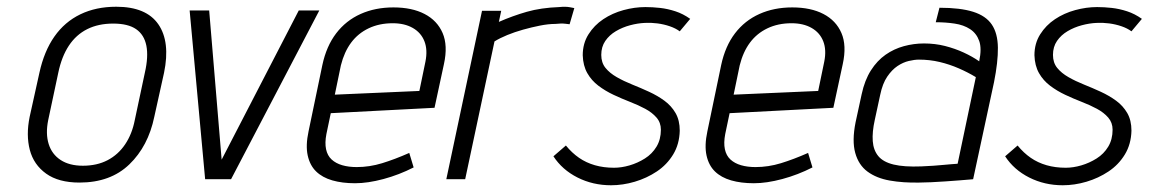

<svg xmlns="http://www.w3.org/2000/svg" viewBox="-20 -532 3410 570"><path d="M438 -185 467 -316Q486 -408 450 -460Q414 -512 325 -512Q265 -512 218.5 -489.5Q172 -467 141.5 -423.5Q111 -380 97 -316L68 -185Q57 -131 68.5 -87Q80 -43 117 -16.5Q154 10 216 10Q308 10 364 -44Q420 -98 438 -185ZM410 -316 380 -175Q372 -134 351.5 -103.5Q331 -73 299.5 -56.5Q268 -40 226 -40Q186 -40 160 -57Q134 -74 124.5 -104.5Q115 -135 123 -175L153 -316Q163 -364 184.5 -396.5Q206 -429 239 -445.5Q272 -462 316 -462Q360 -462 384 -445.5Q408 -429 414.5 -396.5Q421 -364 410 -316Z M543 -501 589 0H666L928 -501H867L638 -58L601 -501Z M949 -134 962 -196 1270 -212 1298 -342Q1310 -397 1294 -434Q1278 -471 1240.5 -490.5Q1203 -510 1148 -510Q1094 -510 1050.5 -490.5Q1007 -471 978 -433Q949 -395 937 -339L896 -142Q887 -100 893.5 -70.5Q900 -41 918.5 -23Q937 -5 966.5 3.5Q996 12 1034 12Q1072 12 1118.5 -0.5Q1165 -13 1208 -35L1195 -78Q1152 -59 1114.5 -47.5Q1077 -36 1039 -36Q1015 -36 996 -41.5Q977 -47 964.5 -58.5Q952 -70 948 -89Q944 -108 949 -134ZM1243 -349 1225 -262 974 -251 992 -338Q1002 -378 1022.5 -405.5Q1043 -433 1074.5 -448Q1106 -463 1146 -463Q1181 -463 1205.5 -449Q1230 -435 1240 -409.5Q1250 -384 1243 -349Z M1671 -460 1685 -508Q1685 -508 1672 -510.5Q1659 -513 1640 -511Q1586 -509 1544 -497Q1502 -485 1461 -467L1468 -500H1411L1305 0H1361L1448 -409Q1464 -419 1486 -428Q1508 -437 1533 -444Q1558 -451 1583 -456Q1608 -461 1629 -461Q1646 -463 1658.5 -461.5Q1671 -460 1671 -460Z M1998 -439 2029 -476Q2008 -491 1985 -498.5Q1962 -506 1939.5 -508.5Q1917 -511 1896 -511Q1864 -511 1831 -502Q1798 -493 1771 -475Q1744 -457 1727 -430Q1710 -403 1710 -368Q1711 -337 1723.5 -315Q1736 -293 1756.5 -277.5Q1777 -262 1801.5 -250.5Q1826 -239 1850.5 -229.5Q1875 -220 1895.5 -209Q1916 -198 1929 -183Q1942 -168 1942 -147Q1942 -118 1929 -96.5Q1916 -75 1894.5 -61.5Q1873 -48 1849 -41Q1825 -34 1803 -34Q1772 -34 1746 -41.5Q1720 -49 1699 -63.5Q1678 -78 1660 -100L1623 -68Q1649 -28 1694.5 -5Q1740 18 1794 18Q1829 18 1864.5 7.5Q1900 -3 1930 -23Q1960 -43 1978.5 -73.5Q1997 -104 1998 -144Q1998 -175 1985.5 -196.5Q1973 -218 1952.5 -233Q1932 -248 1907 -259.5Q1882 -271 1857 -281Q1832 -291 1811 -303Q1790 -315 1777.5 -330.5Q1765 -346 1765 -369Q1765 -393 1777 -410.5Q1789 -428 1808.5 -439.5Q1828 -451 1850.5 -457Q1873 -463 1894 -464Q1913 -465 1932 -462.5Q1951 -460 1968.5 -454Q1986 -448 1998 -439Z M2133 -134 2146 -196 2454 -212 2482 -342Q2494 -397 2478 -434Q2462 -471 2424.5 -490.5Q2387 -510 2332 -510Q2278 -510 2234.5 -490.5Q2191 -471 2162 -433Q2133 -395 2121 -339L2080 -142Q2071 -100 2077.5 -70.5Q2084 -41 2102.5 -23Q2121 -5 2150.5 3.5Q2180 12 2218 12Q2256 12 2302.5 -0.5Q2349 -13 2392 -35L2379 -78Q2336 -59 2298.5 -47.5Q2261 -36 2223 -36Q2199 -36 2180 -41.5Q2161 -47 2148.5 -58.5Q2136 -70 2132 -89Q2128 -108 2133 -134ZM2427 -349 2409 -262 2158 -251 2176 -338Q2186 -378 2206.5 -405.5Q2227 -433 2258.5 -448Q2290 -463 2330 -463Q2365 -463 2389.5 -449Q2414 -435 2424 -409.5Q2434 -384 2427 -349Z M2887 -350Q2867 -364 2841 -376Q2815 -388 2785.5 -395.5Q2756 -403 2723 -403Q2693 -403 2663.5 -395Q2634 -387 2609 -369.5Q2584 -352 2565.5 -323Q2547 -294 2538 -252L2520 -169Q2509 -114 2519 -78Q2529 -42 2555.5 -22.5Q2582 -3 2621.5 4Q2661 11 2709 10Q2724 10 2744.5 9Q2765 8 2787 6.5Q2809 5 2828 3.5Q2847 2 2858.5 1Q2870 0 2869 0L2931 -288Q2943 -348 2942.5 -390.5Q2942 -433 2924.5 -459Q2907 -485 2869 -497Q2831 -509 2769 -509L2758 -466Q2787 -466 2814 -462Q2841 -458 2860 -445.5Q2879 -433 2887 -410.5Q2895 -388 2887 -350ZM2877 -303 2823 -46Q2823 -46 2818 -45.5Q2813 -45 2804 -44.5Q2795 -44 2781.5 -42.5Q2768 -41 2751.5 -40Q2735 -39 2715 -38Q2664 -36 2633 -43.5Q2602 -51 2587.5 -68.5Q2573 -86 2571 -113Q2569 -140 2577 -176L2593 -250Q2600 -284 2614 -304.5Q2628 -325 2644.5 -336Q2661 -347 2678 -351Q2695 -355 2708 -355Q2740 -355 2769.5 -348Q2799 -341 2826.5 -329Q2854 -317 2877 -303Z M3339 -439 3370 -476Q3349 -491 3326 -498.5Q3303 -506 3280.5 -508.5Q3258 -511 3237 -511Q3205 -511 3172 -502Q3139 -493 3112 -475Q3085 -457 3068 -430Q3051 -403 3051 -368Q3052 -337 3064.5 -315Q3077 -293 3097.5 -277.5Q3118 -262 3142.5 -250.5Q3167 -239 3191.5 -229.5Q3216 -220 3236.5 -209Q3257 -198 3270 -183Q3283 -168 3283 -147Q3283 -118 3270 -96.5Q3257 -75 3235.5 -61.5Q3214 -48 3190 -41Q3166 -34 3144 -34Q3113 -34 3087 -41.5Q3061 -49 3040 -63.5Q3019 -78 3001 -100L2964 -68Q2990 -28 3035.5 -5Q3081 18 3135 18Q3170 18 3205.5 7.5Q3241 -3 3271 -23Q3301 -43 3319.5 -73.5Q3338 -104 3339 -144Q3339 -175 3326.5 -196.5Q3314 -218 3293.5 -233Q3273 -248 3248 -259.5Q3223 -271 3198 -281Q3173 -291 3152 -303Q3131 -315 3118.5 -330.5Q3106 -346 3106 -369Q3106 -393 3118 -410.5Q3130 -428 3149.5 -439.5Q3169 -451 3191.5 -457Q3214 -463 3235 -464Q3254 -465 3273 -462.5Q3292 -460 3309.5 -454Q3327 -448 3339 -439Z"/></svg>

Font: Advent Pro
Style: Italic
Weight: 400
Italic angle: -12°
Designer: VivaRado, Andreas Kalpakidis
Foundry: VivaRado, Andreas Kalpakidis
Version: Version 3.000